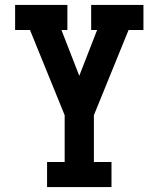

<svg xmlns="http://www.w3.org/2000/svg" viewBox="-20 -540 640 775"><path d="M170 215V114H241V-75L101 -419H41V-520H252V-419H228L300 -234L372 -419H348V-520H559V-419H499L359 -75V114H430V215Z"/></svg>

Font: Iosevka Etoile
Style: Bold
Weight: 700
Designer: Belleve Invis
Foundry: Belleve Invis
Version: Version 28.1.0; ttfautohint (v1.8.4)